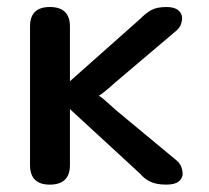

<svg xmlns="http://www.w3.org/2000/svg" viewBox="-20 -504 581 534"><path d="M118.5 9.5Q63.5 9.5 63.5 -45V-430.5Q63.5 -484.5 118.5 -484.5Q174.5 -484.5 174.5 -430.5V-259H153L371 -452.5Q385 -467 400.5 -475.8Q416 -484.5 443 -484.5Q465 -484.5 475.8 -475.5Q486.5 -466.5 486.5 -453.5Q486.5 -445 483.2 -436.2Q480 -427.5 472 -420L301.5 -275.5Q281 -257 268 -246.8Q255 -236.5 250 -236.5V-240Q253.5 -240 264.8 -231Q276 -222 301.5 -198.5L472 -57Q481 -49 484.5 -39Q488 -29 488 -21.5Q488 -8 477 0.8Q466 9.5 442.5 9.5Q416 9.5 399 1.8Q382 -6 369 -21.5L161 -213H174.5V-45Q174.5 9.5 118.5 9.5Z"/></svg>

Font: Sono Medium
Style: Regular
Weight: 500
Designer: Tyler Finck
Foundry: Tyler Finck
Version: Version 2.112